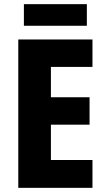

<svg xmlns="http://www.w3.org/2000/svg" viewBox="-20 -904 509 924"><path d="M398 -884H95V-780H398ZM425 0V-134H225V-304H411V-436H225V-582H425V-714H68V0Z"/></svg>

Font: Noto Sans Khmer UI Condensed ExtraBold
Style: Regular
Weight: 800
Width: 3
Designer: Danh Hong and the Monotype Design Team
Foundry: Monotype Imaging Inc.
Version: Version 2.002